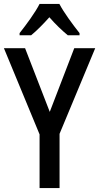

<svg xmlns="http://www.w3.org/2000/svg" viewBox="-20 -1053 506 980"><path d="M283 -1033H182C161 -991 115 -928 80 -884V-873H139C166 -895 200 -929 232 -965C263 -929 297 -897 326 -873H386V-884C351 -928 306 -989 283 -1033ZM234 -482 108 -807H0L182 -367V-93H284V-370L466 -807H359Z"/></svg>

Font: Noto Sans Kannada UI Condensed Medium
Style: Regular
Weight: 500
Width: 3
Designer: Jelle Bosma - Monotype Design Team
Foundry: Monotype Imaging Inc.
Version: Version 2.005